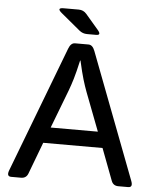

<svg xmlns="http://www.w3.org/2000/svg" viewBox="-58 -921 781 970"><g transform="rotate(5 332.0 -436.0)"><path d="M218.3 -846.2Q187.5 -871.6 225.1 -871.6H301.8Q325.7 -871.6 341.3 -853.5L406.2 -777.8Q428.2 -752 400.4 -752H354.5Q332 -752 314.9 -766.1ZM35.6 0Q10.3 0 22.5 -32.2L265.6 -670.4Q276.9 -700.2 297.9 -700.2H366.2Q387.2 -700.2 398.4 -670.4L641.6 -32.2Q653.8 0 628.4 0H578.6Q552.7 0 543.5 -23.9L482.4 -185.5H181.6L120.6 -23.9Q111.3 0 85.4 0ZM212.4 -265.6H451.7L377 -460.9Q366.7 -488.3 356.7 -521.5Q346.7 -554.7 333 -615.7H331.1Q317.4 -554.7 307.4 -521.5Q297.4 -488.3 287.1 -460.9Z"/></g></svg>

Font: Istok
Style: Regular
Weight: 500
Designer: Andrey V. Panov
Foundry: Andrey V. Panov
Version: Version 1.0.3